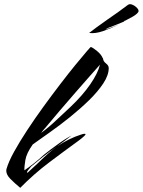

<svg xmlns="http://www.w3.org/2000/svg" viewBox="-20 -873 684 920"><path d="M77 27Q49 4 29.5 -16Q10 -36 10 -55Q10 -60 11 -63Q21 -98 47.5 -146Q74 -194 110.5 -249.5Q147 -305 188 -361.5Q229 -418 268.5 -469.5Q308 -521 341 -561.5Q374 -602 394 -625Q414 -648 415 -648Q425 -645 445 -628.5Q465 -612 472 -595Q474 -593 474 -591Q475 -579 488 -569Q501 -559 501 -547Q501 -513 475 -473.5Q449 -434 407 -393Q365 -352 316 -312.5Q267 -273 219.5 -239.5Q172 -206 137 -181Q107 -139 101.5 -106Q96 -73 97 -57Q146 -90 190 -131Q201 -140 222.5 -156.5Q244 -173 267 -189Q290 -205 302 -212Q313 -218 319.5 -222Q326 -226 318 -220Q294 -201 254 -172Q311 -210 368 -228Q379 -232 385 -232Q395 -232 384 -221.5Q373 -211 358 -200Q289 -150 216 -95Q143 -40 77 27ZM177 -236Q215 -264 249 -296.5Q283 -329 317 -360Q376 -416 412.5 -469Q449 -522 459 -563Q441 -543 410.5 -508.5Q380 -474 343 -431.5Q306 -389 267.5 -344Q229 -299 195 -258Q192 -255 187.5 -249.5Q183 -244 177 -236ZM114 -47Q125 -58 142 -73Q159 -88 181 -110Q191 -120 211.5 -138Q232 -156 254 -172Q214 -144 184 -120Q154 -96 129 -75L115 -58Q109 -51 110 -47Q111 -43 114 -47ZM407 -715Q421 -726 444 -743Q467 -760 494.5 -779Q522 -798 548 -816.5Q574 -835 592 -849Q598 -853 602 -853Q612 -853 622.5 -846.5Q633 -840 639.5 -831.5Q646 -823 643 -816Q636 -805 618 -794.5Q600 -784 580 -774Q575 -773 575 -772.5Q575 -772 575 -770L563 -765Q546 -758 531 -752Q516 -746 505 -742Q501 -741 492 -736Q483 -731 487 -732Q502 -737 518.5 -743Q535 -749 551 -756Q512 -737 474 -724Q436 -711 407 -715Z"/></svg>

Font: Smooch
Style: Regular
Weight: 400
Designer: Robert E. Leuschke
Foundry: Robert E. Leuschke
Version: Version 1.010; ttfautohint (v1.8.3)